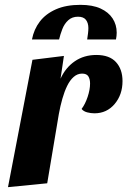

<svg xmlns="http://www.w3.org/2000/svg" viewBox="-20 -757 526 793"><path d="M13 16 114 -510 244 -526 230 -432Q251 -478 289 -504Q327 -530 378 -530Q432 -530 459 -500.5Q486 -471 486 -422Q486 -366 453.5 -327.5Q421 -289 370 -289Q355 -289 340 -293Q325 -297 317 -307Q332 -327 342 -357Q352 -387 352 -412Q352 -430 345 -441.5Q338 -453 319 -453Q300 -453 284.5 -439.5Q269 -426 257.5 -402.5Q246 -379 237.5 -349Q229 -319 223 -286L175 0ZM112 -594Q120 -636 144.5 -668Q169 -700 211 -718.5Q253 -737 312 -737Q362 -737 395 -722Q428 -707 445 -681Q462 -655 462 -622Q462 -609 459 -594H340Q342 -607 343.5 -619Q345 -631 345 -641Q345 -662 335 -675Q325 -688 302 -688Q278 -688 262 -673.5Q246 -659 237.5 -637Q229 -615 224 -594Z"/></svg>

Font: Sansita Swashed Light SemiBold
Style: Regular
Weight: 600
Version: Version 1.003